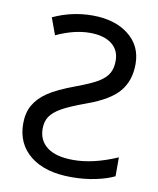

<svg xmlns="http://www.w3.org/2000/svg" viewBox="-83 -789 714 865"><g transform="rotate(10 274.5 -357.0)"><path d="M46.9 -190.9Q46.9 -239.3 66.9 -274.9Q86.9 -310.5 127.9 -338.4Q168.9 -366.2 252 -397Q320.3 -422.4 350.8 -441.2Q381.3 -460 394.8 -483.2Q408.2 -506.3 408.2 -541Q408.2 -590.3 372.3 -617.7Q336.4 -645 272.9 -645Q201.2 -645 119.1 -606.9L90.8 -684.1Q176.3 -724.1 271 -724.1Q373 -724.1 436 -674.8Q499 -625.5 499 -542Q499 -465.8 457.5 -416.3Q416 -366.7 314.9 -330.1Q237.3 -301.8 202.4 -281.7Q167.5 -261.7 152.3 -238.8Q137.2 -215.8 137.2 -183.1Q137.2 -129.4 177.5 -98.6Q217.8 -67.9 297.9 -67.9Q388.7 -67.9 498 -115.2V-28.8Q464.4 -12.2 413.1 -1.2Q361.8 9.8 301.8 9.8Q182.1 9.8 114.5 -43.9Q46.9 -97.7 46.9 -190.9Z"/></g></svg>

Font: NotoSans
Style: Regular
Weight: 400
Designer: Monotype Design team
Foundry: Monotype Imaging Inc.
Version: Version 1.04; ttfautohint (v1.4.1)